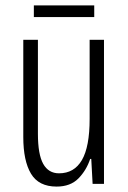

<svg xmlns="http://www.w3.org/2000/svg" viewBox="-20 -679 472 709"><path d="M364 -532V0H322L317 -92H313Q299 -50 269.5 -20Q240 10 189 10Q123 10 94.5 -37.5Q66 -85 66 -173V-532H120V-185Q120 -109 139.5 -74Q159 -39 198 -39Q254 -39 282.5 -88Q311 -137 311 -240V-532ZM328 -659V-616H105V-659Z"/></svg>

Font: Noto Sans Malayalam ExtraCondensed Light
Style: Regular
Weight: 300
Width: 2
Designer: Jelle Bosma - Monotype Design Team
Foundry: Monotype Imaging Inc.
Version: Version 2.104; ttfautohint (v1.8.4.7-5d5b)